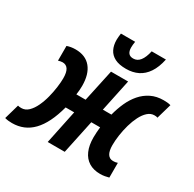

<svg xmlns="http://www.w3.org/2000/svg" viewBox="-209 -944 1139 1130"><g transform="rotate(30 361.0 -379.5)"><path d="M7.8 8.8Q-4.4 8.8 -16.4 7.6Q-28.3 6.3 -41 2.9L-12.2 -98.1Q-7.3 -96.7 -2.2 -95.9Q2.9 -95.2 11.2 -95.2Q38.1 -95.2 58.8 -115.2Q79.6 -135.3 94.7 -167.5Q109.9 -199.7 119.4 -237.1Q128.9 -274.4 133.5 -309.6Q138.2 -344.7 138.2 -370.1Q138.2 -411.1 125.5 -430.7Q112.8 -450.2 87.9 -450.2Q81.5 -450.2 74 -448.7Q66.4 -447.3 59.1 -444.8V-544.9Q71.3 -549.3 85.9 -551.8Q100.6 -554.2 116.2 -554.2Q184.6 -554.2 220.7 -510.5Q256.8 -466.8 256.8 -387.2Q256.8 -373 255.6 -357.9Q254.4 -342.8 252 -327.1H314.9L361.8 -544.9H478L432.1 -327.1H490.2Q502 -373 520.5 -414.1Q539.1 -455.1 566.4 -486.6Q593.8 -518.1 630.6 -536.1Q667.5 -554.2 714.8 -554.2Q727.1 -554.2 739 -553.2Q751 -552.2 763.2 -548.8L733.9 -446.8Q729.5 -448.7 724.6 -449.5Q719.7 -450.2 711.9 -450.2Q687.5 -450.2 667.2 -431.9Q647 -413.6 631.6 -383.3Q616.2 -353 606 -316.7Q595.7 -280.3 590.3 -243.2Q585 -206.1 585 -174.8Q585 -134.8 597.7 -115Q610.4 -95.2 634.8 -95.2Q642.6 -95.2 649.9 -96.2Q657.2 -97.2 665 -100.1V0Q652.8 3.4 637.7 6.1Q622.6 8.8 606.9 8.8Q561.5 8.8 530 -10.7Q498.5 -30.3 482.2 -67.6Q465.8 -105 465.8 -158.2Q465.8 -174.8 467 -192.6Q468.3 -210.4 470.2 -229H410.2L361.8 0H246.1L293.9 -229H235.8Q219.7 -168.5 197.5 -123.5Q175.3 -78.6 147 -49.3Q118.7 -20 84 -5.6Q49.3 8.8 7.8 8.8ZM429.2 -603Q381.8 -603 352.8 -617.9Q323.7 -632.8 310.1 -659.9Q296.4 -687 296.4 -724.1Q296.4 -732.4 297.6 -744.6Q298.8 -756.8 300.3 -768.1H397Q395 -757.3 394 -746.6Q393.1 -735.8 393.1 -727.1Q393.1 -703.1 403.3 -689.9Q413.6 -676.8 436 -676.8Q463.4 -676.8 481.4 -700Q499.5 -723.1 509.3 -768.1H606Q593.8 -710.4 569.3 -674.1Q544.9 -637.7 509.8 -620.4Q474.6 -603 429.2 -603Z"/></g></svg>

Font: Open Sans Condensed
Style: Italic
Weight: 400
Width: 3
Italic angle: -12°
Designer: Monotype Design Team
Foundry: Monotype Imaging Inc.
Version: Version 3.000